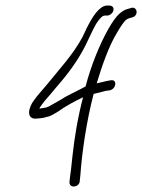

<svg xmlns="http://www.w3.org/2000/svg" viewBox="-20 -684 512 691"><path d="M103 -324C81 -296 74 -255 110 -257C125 -259 134 -258 147 -263C162 -265 172 -273 185 -280C219 -304 248 -319 279 -334C260 -262 248 -189 241 -124C237 -85 234 -59 232 -47L230 -29C229 -4 267 -10 267 -33L269 -51C275 -135 291 -247 317 -346C328 -349 337 -351 345 -353C356 -356 364 -358 368 -358L375 -359C399 -364 403 -400 378 -395C367 -393 361 -392 345 -388L328 -384C347 -447 372 -519 401 -566C414 -589 425 -604 431 -610C436 -615 441 -617 444 -618L454 -621C480 -626 475 -660 454 -656L444 -653C433 -651 421 -645 409 -634C398 -624 384 -605 369 -578C338 -523 307 -446 288 -373L273 -365C247 -351 224 -342 195 -323L156 -301L146 -297L133 -295C130 -294 127 -294 122 -293V-294C124 -298 127 -303 131 -308C144 -326 154 -335 170 -355L203 -394C239 -437 273 -487 296 -538C308 -562 321 -594 335 -611C342 -619 348 -628 358 -628H366C375 -628 386 -637 388 -646C391 -657 384 -664 373 -664H366C357 -664 351 -661 344 -656C318 -638 296 -592 277 -551C243 -487 190 -431 145 -375C127 -353 117 -344 103 -324Z"/></svg>

Font: Stray Cat
Style: SuCnObl
Weight: 400
Version: Version 1.0